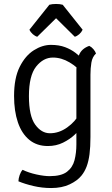

<svg xmlns="http://www.w3.org/2000/svg" viewBox="-20 -729 564 969"><path d="M464.5 -459Q446 -442 441.2 -413Q436.5 -384 436.5 -352V-38Q436.5 12.5 431.8 49Q427 85.5 417 111.8Q407 138 391 157.5Q370.5 183 331.5 201.5Q292.5 220 238 220Q192.5 220 148.8 209.8Q105 199.5 73 186Q73.5 171 79.2 154.5Q85 138 94 128Q125 143 164 151.5Q203 160 230.5 160Q289.5 160 318.2 137.8Q347 115.5 356.2 79Q365.5 42.5 365.5 0V-376Q365.5 -416 378.2 -449.8Q391 -483.5 430.5 -497.5Q442 -492 451.5 -480.8Q461 -469.5 464.5 -459ZM51 -244.5Q51 -335 79.5 -391.8Q108 -448.5 151 -475.5Q194 -502.5 237 -502.5Q278 -502.5 308.5 -491Q339 -479.5 362.5 -461.2Q386 -443 405 -422.5L397 -356Q372.5 -389.5 331.2 -414Q290 -438.5 247 -438.5Q198.5 -438.5 162.2 -392.8Q126 -347 126 -244Q126 -144 157.5 -100.2Q189 -56.5 232 -56.5Q278 -56.5 319 -85.8Q360 -115 381.5 -155.5L393.5 -92Q381.5 -72.5 357 -49.2Q332.5 -26 298 -9Q263.5 8 221.5 8Q165.5 8 127.5 -23.5Q89.5 -55 70.2 -111.8Q51 -168.5 51 -244.5ZM296.5 -705 397 -579Q391 -566 379.8 -556.2Q368.5 -546.5 357.5 -543.5L263 -637L168 -543.5Q157 -546.5 145.8 -556.2Q134.5 -566 128.5 -579L229 -705Q235.5 -707 244.5 -708Q253.5 -709 263 -709Q272 -709 281 -708Q290 -707 296.5 -705Z"/></svg>

Font: Signika Light Light
Style: Regular
Weight: 300
Version: Version 2.001